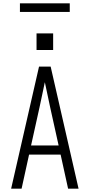

<svg xmlns="http://www.w3.org/2000/svg" viewBox="-20 -1136 540 1156"><path d="M47 0 215 -735H285L453 0H390L345 -205H155L110 0ZM333 -260 282 -490Q274 -528 266 -565.5Q258 -603 250 -641Q242 -603 234 -565.5Q226 -528 218 -490L167 -260ZM200 -835V-935H300V-835ZM100 -1064V-1116H400V-1064Z"/></svg>

Font: Iosevka Fixed SS04 Light
Style: Regular
Weight: 300
Monospace: yes
Designer: Belleve Invis
Foundry: Belleve Invis
Version: Version 32.5.0